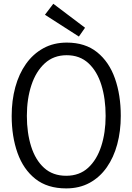

<svg xmlns="http://www.w3.org/2000/svg" viewBox="-20 -1009 717 1039"><path d="M406.9 -811.2 223.2 -929.1 268.5 -988.6 440.2 -858.9ZM338.2 10.5Q236.6 10.5 171.5 -41Q106.4 -92.5 74.8 -181.4Q43.2 -270.3 43.2 -381.7Q43.2 -465.3 62.8 -537.3Q82.5 -609.4 120.7 -663.3Q158.9 -717.2 214.6 -747.9Q270.2 -778.5 341.6 -778.5Q441 -778.5 505.8 -726.2Q570.6 -673.8 602.1 -584.2Q633.6 -494.7 633.6 -382Q633.6 -299.2 614.4 -228.1Q595.3 -157 557.7 -103.4Q520.2 -49.8 465 -19.6Q409.8 10.5 338.2 10.5ZM338.2 -57.8Q409.6 -57.8 456.7 -100.8Q503.8 -143.8 527.7 -217.4Q551.6 -291 551.6 -381.7Q551.6 -475.3 528.5 -549.4Q505.5 -623.5 458.7 -666.8Q412 -710.2 340.9 -710.2Q270.2 -710.2 222.2 -666.2Q174.3 -622.2 149.9 -548.1Q125.4 -474 125.4 -382Q125.4 -290 148.6 -216.4Q171.8 -142.8 218.9 -100.3Q266 -57.8 338.2 -57.8Z"/></svg>

Font: Yaldevi ExtraLight
Style: Regular
Weight: 200
Designer: Sol Matas, Rajitha Manaperi, Kosala Senevirathne
Foundry: Mooniak
Version: Version 1.100